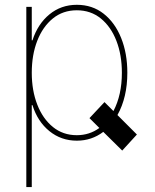

<svg xmlns="http://www.w3.org/2000/svg" viewBox="-20 -574 647 799"><path d="M89.5 204.5V-545.5H112.2V-406.2H115.1Q137.1 -474.1 185.5 -514Q234 -554 299.7 -554Q364.3 -554 411.4 -516.9Q458.5 -479.8 484.2 -415.8Q509.9 -351.9 509.9 -271.3Q509.9 -169 468.8 -95.2L549.7 -14.2L488.6 52.6L409.8 -25.2Q361.5 11.4 299.7 11.4Q234.7 11.4 185.5 -28.4Q136.4 -68.2 115.1 -136.4H112.2V204.5ZM414.8 -149.1 452.1 -111.9Q487.2 -179 487.2 -271.3Q487.2 -345.2 464.5 -403.9Q441.8 -462.7 399.7 -497Q357.6 -531.2 299.7 -531.2Q241.8 -531.2 199.8 -497Q157.7 -462.7 134.9 -403.9Q112.2 -345.2 112.2 -271.3Q112.2 -197.4 135.1 -138.7Q158 -79.9 200.1 -45.6Q242.2 -11.4 299.7 -11.4Q352.3 -11.4 393.5 -41.5L352.3 -82.4Z"/></svg>

Font: Inter UI Thin
Style: Regular
Weight: 100
Designer: Rasmus Andersson
Foundry: rsms
Version: 3.2;8d6f07862